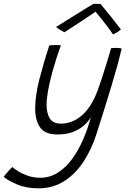

<svg xmlns="http://www.w3.org/2000/svg" viewBox="-122 -734 682 1018"><path d="M81.5 264.5Q16 264.5 -33 243.2Q-82 222 -102 203.5Q-97 195.5 -81.8 178Q-66.5 160.5 -56.5 151.5Q-48 160 -26.2 173.8Q-4.5 187.5 26 198Q56.5 208.5 91 208.5Q141.5 208.5 183.5 182.2Q225.5 156 259 110.8Q292.5 65.5 317.8 7.8Q343 -50 360 -113Q349 -93.5 326.8 -72.2Q304.5 -51 268.8 -36Q233 -21 181.5 -21Q117.5 -21 91 -58Q64.5 -95 64.5 -159Q64.5 -227.5 87.2 -315.2Q110 -403 139 -493Q144.5 -494 154 -494.5Q163.5 -495 173 -495Q182 -495 190 -494.8Q198 -494.5 201 -493.5Q188.5 -460 175.2 -418.2Q162 -376.5 150.5 -332.8Q139 -289 132 -248.8Q125 -208.5 125 -178Q125 -134.5 141.8 -106.5Q158.5 -78.5 201.5 -78.5Q261 -78.5 312.2 -122.2Q363.5 -166 397 -258Q407 -285 418.8 -320.8Q430.5 -356.5 441 -391.2Q451.5 -426 458.8 -450.2Q466 -474.5 467 -478.5Q478 -480 492 -480Q512 -480 523 -477Q516 -445.5 503 -396.5Q489.5 -347 471 -285.2Q452.5 -223.5 431.8 -157.2Q411 -91 391 -28Q364.5 56 321.5 122Q278.5 188 218.8 226.2Q159 264.5 81.5 264.5ZM411 -713Q434.5 -685 465.5 -646.5Q496.5 -608 519 -578Q509.5 -569 498.5 -562.5Q487.5 -556 477 -551.5Q467 -567.5 448 -592.5Q429 -617.5 410.8 -640.2Q392.5 -663 384.5 -672Q375 -665 353.8 -651Q332.5 -637 307 -620Q281.5 -603 258 -587.8Q234.5 -572.5 219.5 -563Q213 -566 196.8 -575.5Q180.5 -585 175.5 -591Q201 -607 231.2 -626Q261.5 -645 290.8 -663Q320 -681 342.2 -694.8Q364.5 -708.5 373.5 -713.5Q380 -713.5 391.5 -713.5Q403 -713.5 411 -713Z"/></svg>

Font: Grandstander ExtraLight
Style: Italic
Weight: 200
Italic angle: -15°
Designer: Tyler Finck
Foundry: Etcetera Type Co
Version: Version 1.200; ttfautohint (v1.8.3)